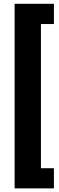

<svg xmlns="http://www.w3.org/2000/svg" viewBox="-20 -848 318 1033"><path d="M270 -827.6V-718.7H200.2V57.1H270V165.5H58.6V-827.6Z"/></svg>

Font: RobotoDEMO
Style: Regular
Weight: 400
Designer: Christian Robertson
Foundry: Google
Version: Version 2.136